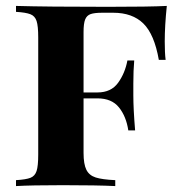

<svg xmlns="http://www.w3.org/2000/svg" viewBox="-20 -628 606 648"><path d="M536 -488Q536 -449 539 -426H516Q501 -512 464 -548.5Q427 -585 362 -585H325Q299 -585 286 -580.5Q273 -576 267.5 -562.5Q262 -549 262 -520V-316H309Q355 -316 378.5 -348.5Q402 -381 410 -424H433Q430 -390 430 -346V-306Q430 -261 436 -188H413Q406 -235 381.5 -265.5Q357 -296 309 -296H262V-112Q262 -74 271.5 -55Q281 -36 303 -29Q325 -22 369 -20V0Q308 -3 192 -3Q85 -3 34 0V-20Q68 -22 83 -28Q98 -34 103.5 -51Q109 -68 109 -106V-502Q109 -540 103.5 -557Q98 -574 82.5 -580Q67 -586 34 -588V-608Q138 -605 344 -605Q484 -605 543 -608Q536 -541 536 -488Z"/></svg>

Font: Playfair Display SC
Style: Bold
Weight: 700
Designer: Claus Eggers Sørensen
Foundry: Claus Eggers Sørensen
Version: Version 1.200; ttfautohint (v1.6)